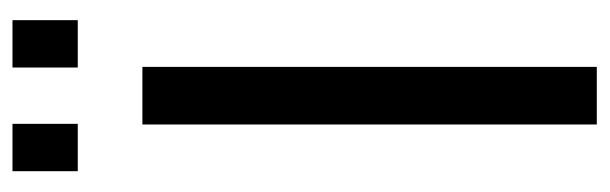

<svg xmlns="http://www.w3.org/2000/svg" viewBox="-346 -606 953 300"><g transform="rotate(-90 130.0 -456.5)"><path d="M12 -811H86V-913H12ZM174 -811H248V-913H174ZM85 0H175V-710H85Z"/></g></svg>

Font: FIGSv2-sans-serif Medium
Style: Regular
Weight: 500
Designer: Matt McInerney, Pablo Impallari, Rodrigo Fuenzalida,Mirko Velimirovic
Foundry: Matt McInerney, Pablo Impallari, Rodrigo Fuenzalida
Version: Version 4.021;hotconv 1.0.109;makeotfexe 2.5.65596